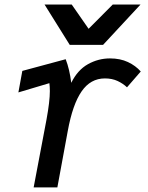

<svg xmlns="http://www.w3.org/2000/svg" viewBox="-20 -810 640 830"><path d="M181 -293Q195.5 -372 195.5 -416Q195.5 -435 193.5 -450.5L59.5 -410.5L76.5 -503.5L264 -554Q281 -510 288 -452Q315.5 -507.5 360.2 -532.5Q405 -557.5 455.5 -557.5Q499.5 -557.5 533 -541.8Q566.5 -526 588.5 -501L529 -432.5Q512.5 -448.5 488.5 -459.8Q464.5 -471 433.5 -471Q371.5 -471 332.8 -415Q294 -359 273 -244L228 0H125.5Q156 -159 181 -293ZM172.5 -790.5H290L363 -685.5L467.5 -790.5H587.5L425.5 -616H281.5Z"/></svg>

Font: JuliaMono MediumItalic
Style: Regular
Weight: 500
Italic angle: -9°
Monospace: yes
Designer: cormullion
Foundry: corm
Version: Version 0.049; ttfautohint (v1.8.4)